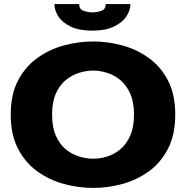

<svg xmlns="http://www.w3.org/2000/svg" viewBox="-20 -909 915 940"><path d="M436.5 11Q364.5 11 293.2 -8.2Q222 -27.5 163 -69.8Q104 -112 68.2 -180.8Q32.5 -249.5 32.5 -348Q32.5 -446.5 68.2 -514.8Q104 -583 163 -625.2Q222 -667.5 293.2 -686.8Q364.5 -706 436.5 -706Q507.5 -706 578.5 -686.8Q649.5 -667.5 708.2 -625.2Q767 -583 802.5 -514.8Q838 -446.5 838 -348Q838 -249.5 802.5 -180.8Q767 -112 708.2 -69.8Q649.5 -27.5 578.5 -8.2Q507.5 11 436.5 11ZM436.5 -132Q470.5 -132 505.5 -143Q540.5 -154 570 -179Q599.5 -204 617.8 -245.5Q636 -287 636 -348Q636 -408.5 617.8 -450Q599.5 -491.5 570 -516.2Q540.5 -541 505.5 -552.2Q470.5 -563.5 436.5 -563.5Q402 -563.5 366.5 -552.2Q331 -541 301 -516.2Q271 -491.5 253 -450Q235 -408.5 235 -348Q235 -287 253 -245.5Q271 -204 301 -179Q331 -154 366.5 -143Q402 -132 436.5 -132ZM432 -759Q368 -759 326.8 -778.5Q285.5 -798 266 -828Q246.5 -858 246.5 -889H367.5Q367.5 -864 389 -856.2Q410.5 -848.5 433 -848.5Q455.5 -848.5 476.5 -856.2Q497.5 -864 497.5 -889H618.5Q618.5 -858 598.2 -828Q578 -798 536.8 -778.5Q495.5 -759 432 -759Z"/></svg>

Font: Trispace SemiExpanded ExtraBold
Style: Regular
Weight: 800
Width: 6
Designer: Tyler Finck
Foundry: Etcetera Type Company
Version: Version 1.210; ttfautohint (v1.8.3)